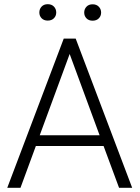

<svg xmlns="http://www.w3.org/2000/svg" viewBox="-20 -895 665 915"><path d="M473.6 -199.2H150.9L77.6 0H14.6L283.7 -710.9H340.8L609.9 0H547.4ZM169.4 -250.5H454.6L312 -637.7ZM167.5 -835.4Q167.5 -852.1 178.2 -863.5Q189 -875 207.5 -875Q226.1 -875 237.1 -863.5Q248 -852.1 248 -835.4Q248 -819.3 237.1 -808.1Q226.1 -796.9 207.5 -796.9Q189 -796.9 178.2 -808.1Q167.5 -819.3 167.5 -835.4ZM381.3 -835Q381.3 -851.6 392.1 -863Q402.8 -874.5 421.4 -874.5Q439.9 -874.5 450.9 -863Q461.9 -851.6 461.9 -835Q461.9 -818.8 450.9 -807.6Q439.9 -796.4 421.4 -796.4Q402.8 -796.4 392.1 -807.6Q381.3 -818.8 381.3 -835Z"/></svg>

Font: SteelSelectRoboto
Style: Regular
Weight: 300
Designer: Google
Version: Version 2.137; 2017